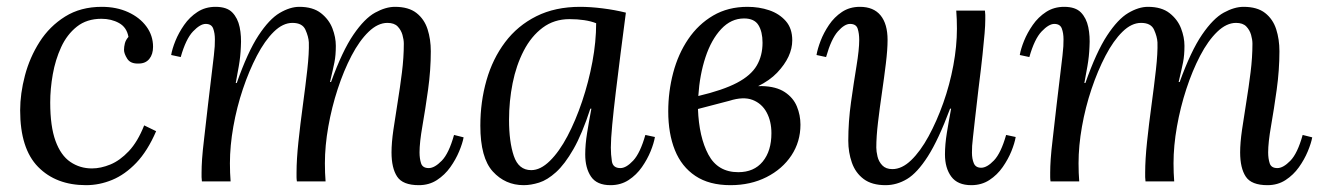

<svg xmlns="http://www.w3.org/2000/svg" viewBox="-20 -531 3873 562"><path d="M278 -511Q321 -511 355 -495.5Q389 -480 408.5 -453.5Q428 -427 428 -394Q428 -372 417 -358.5Q406 -345 386 -345Q362 -344 352.5 -359Q343 -374 343 -385Q343 -394 345.5 -404Q348 -414 356 -423Q351 -451 328.5 -463.5Q306 -476 277 -476Q234 -476 205 -453Q176 -430 159 -393Q142 -356 134.5 -313.5Q127 -271 127 -231Q127 -161 142.5 -118.5Q158 -76 186 -57Q214 -38 249 -38Q275 -38 303 -49.5Q331 -61 357 -88.5Q383 -116 402 -164L437 -147Q412 -89 379 -54.5Q346 -20 308.5 -4.5Q271 11 232 11Q144 11 91.5 -42.5Q39 -96 39 -208Q39 -257 53 -310Q67 -363 96 -408.5Q125 -454 170.5 -482.5Q216 -511 278 -511Z M1206 11Q1159 11 1142.5 -14Q1126 -39 1126 -85Q1126 -113 1131.5 -151Q1137 -189 1144 -232Q1151 -275 1156.5 -319Q1162 -363 1162 -403Q1162 -415 1158 -429Q1154 -443 1144 -453.5Q1134 -464 1114 -464Q1086 -464 1059 -438Q1032 -412 1009 -368Q986 -324 968.5 -270.5Q951 -217 941 -160.5Q931 -104 931 -53Q931 -38 931.5 -25.5Q932 -13 933 0H849Q848 -7 848 -12.5Q848 -18 848 -26Q848 -64 853.5 -116Q859 -168 866.5 -223Q874 -278 879.5 -327Q885 -376 884 -407Q883 -424 874 -444Q865 -464 836 -464Q808 -464 781.5 -438Q755 -412 732 -368Q709 -324 691 -270.5Q673 -217 663 -160.5Q653 -104 653 -53Q653 -38 653.5 -25.5Q654 -13 655 0H571Q570 -7 570 -12.5Q570 -18 570 -26Q570 -43 571.5 -65.5Q573 -88 577.5 -125.5Q582 -163 589 -226Q596 -285 600 -318Q604 -351 606 -368.5Q608 -386 608.5 -395.5Q609 -405 609 -416Q609 -434 604 -447.5Q599 -461 582 -461Q566 -461 545 -439Q524 -417 509 -364L481 -370Q484 -388 493.5 -411.5Q503 -435 519 -458Q535 -481 558 -496Q581 -511 611 -511Q644 -511 660 -494.5Q676 -478 681.5 -451.5Q687 -425 685 -394Q684 -366 679 -337.5Q674 -309 670 -288H673Q705 -379 736.5 -427Q768 -475 798.5 -493Q829 -511 856 -511Q896 -511 919.5 -492.5Q943 -474 953 -448Q963 -422 963 -397Q963 -369 959 -349Q955 -329 946 -291H949Q982 -382 1014.5 -429.5Q1047 -477 1078 -494Q1109 -511 1136 -511Q1176 -511 1199 -493Q1222 -475 1231.5 -445.5Q1241 -416 1241 -381Q1241 -326 1233 -268.5Q1225 -211 1216.5 -162.5Q1208 -114 1208 -85Q1208 -67 1212.5 -53Q1217 -39 1235 -39Q1252 -39 1273 -60.5Q1294 -82 1309 -136L1337 -129Q1334 -112 1324 -88Q1314 -64 1298 -41.5Q1282 -19 1259 -4Q1236 11 1206 11Z M1678 -511Q1708 -511 1744 -506.5Q1780 -502 1812 -494Q1804 -434 1796.5 -374.5Q1789 -315 1782.5 -261.5Q1776 -208 1772 -165.5Q1768 -123 1768 -99Q1768 -79 1771 -59Q1774 -39 1796 -39Q1813 -39 1833.5 -61Q1854 -83 1869 -136L1897 -130Q1894 -112 1884.5 -88.5Q1875 -65 1859 -42Q1843 -19 1820 -4Q1797 11 1767 11Q1727 11 1710 -14Q1693 -39 1693 -79Q1693 -108 1698.5 -142Q1704 -176 1711 -213H1708Q1684 -139 1658.5 -94.5Q1633 -50 1607.5 -27Q1582 -4 1558 3.5Q1534 11 1513 11Q1459 11 1422.5 -29Q1386 -69 1386 -163Q1386 -233 1404 -296Q1422 -359 1458.5 -407.5Q1495 -456 1550 -483.5Q1605 -511 1678 -511ZM1647 -475Q1602 -475 1568.5 -450Q1535 -425 1513 -382.5Q1491 -340 1480.5 -287.5Q1470 -235 1470 -180Q1470 -116 1484 -74.5Q1498 -33 1535 -33Q1562 -33 1589.5 -60Q1617 -87 1641 -132.5Q1665 -178 1684 -234.5Q1703 -291 1714 -350Q1725 -409 1725 -463Q1710 -469 1690 -472Q1670 -475 1647 -475Z M2118 11Q2056 11 2015.5 -16Q1975 -43 1955.5 -91.5Q1936 -140 1936 -205Q1936 -263 1950.5 -318Q1965 -373 1994.5 -416.5Q2024 -460 2067.5 -485.5Q2111 -511 2168 -511Q2202 -511 2231.5 -501Q2261 -491 2280 -469.5Q2299 -448 2299 -413Q2299 -365 2255 -318.5Q2211 -272 2112 -249L2115 -236L2023 -212Q2026 -130 2053.5 -78.5Q2081 -27 2141 -27Q2187 -27 2212.5 -58Q2238 -89 2238 -141Q2238 -176 2224 -202Q2210 -228 2183 -238.5Q2156 -249 2115 -236L2107 -259Q2169 -280 2210.5 -279Q2252 -278 2277 -261.5Q2302 -245 2312.5 -219.5Q2323 -194 2323 -166Q2323 -116 2296.5 -76Q2270 -36 2223.5 -12.5Q2177 11 2118 11ZM2024 -250Q2096 -267 2137 -288.5Q2178 -310 2195 -339Q2212 -368 2212 -406Q2212 -438 2200 -457.5Q2188 -477 2158 -477Q2120 -477 2091 -446Q2062 -415 2045 -363.5Q2028 -312 2024 -250Z M2572 11Q2532 11 2508 -7Q2484 -25 2473.5 -55Q2463 -85 2463 -119Q2463 -175 2471 -232Q2479 -289 2487 -337.5Q2495 -386 2495 -414Q2495 -433 2490.5 -447Q2486 -461 2468 -461Q2452 -461 2432.5 -439Q2413 -417 2398 -364L2370 -370Q2373 -388 2382 -411.5Q2391 -435 2406.5 -458Q2422 -481 2444.5 -496Q2467 -511 2497 -511Q2537 -511 2557.5 -486Q2578 -461 2578 -414Q2578 -386 2573 -345Q2568 -304 2561.5 -259.5Q2555 -215 2550 -173Q2545 -131 2545 -99Q2545 -88 2548.5 -73Q2552 -58 2562.5 -47Q2573 -36 2592 -36Q2620 -36 2647 -62Q2674 -88 2698 -132Q2722 -176 2741 -229.5Q2760 -283 2770.5 -339.5Q2781 -396 2781 -447Q2781 -462 2780.5 -474.5Q2780 -487 2779 -500H2863Q2864 -493 2864 -487.5Q2864 -482 2864 -474Q2864 -457 2862 -433.5Q2860 -410 2856 -371.5Q2852 -333 2844 -270Q2837 -212 2833.5 -179Q2830 -146 2828 -129.5Q2826 -113 2825.5 -104Q2825 -95 2825 -84Q2825 -66 2830.5 -53Q2836 -40 2852 -40Q2869 -40 2889.5 -61.5Q2910 -83 2925 -136L2953 -130Q2950 -112 2940.5 -88.5Q2931 -65 2915 -42Q2899 -19 2876 -4Q2853 11 2823 11Q2783 11 2764.5 -14Q2746 -39 2746 -79Q2746 -108 2751.5 -142Q2757 -176 2764 -213H2761Q2727 -122 2696 -73.5Q2665 -25 2635 -7Q2605 11 2572 11Z M3690 11Q3643 11 3626.5 -14Q3610 -39 3610 -85Q3610 -113 3615.5 -151Q3621 -189 3628 -232Q3635 -275 3640.5 -319Q3646 -363 3646 -403Q3646 -415 3642 -429Q3638 -443 3628 -453.5Q3618 -464 3598 -464Q3570 -464 3543 -438Q3516 -412 3493 -368Q3470 -324 3452.5 -270.5Q3435 -217 3425 -160.5Q3415 -104 3415 -53Q3415 -38 3415.5 -25.5Q3416 -13 3417 0H3333Q3332 -7 3332 -12.5Q3332 -18 3332 -26Q3332 -64 3337.5 -116Q3343 -168 3350.5 -223Q3358 -278 3363.5 -327Q3369 -376 3368 -407Q3367 -424 3358 -444Q3349 -464 3320 -464Q3292 -464 3265.5 -438Q3239 -412 3216 -368Q3193 -324 3175 -270.5Q3157 -217 3147 -160.5Q3137 -104 3137 -53Q3137 -38 3137.5 -25.5Q3138 -13 3139 0H3055Q3054 -7 3054 -12.5Q3054 -18 3054 -26Q3054 -43 3055.5 -65.5Q3057 -88 3061.5 -125.5Q3066 -163 3073 -226Q3080 -285 3084 -318Q3088 -351 3090 -368.5Q3092 -386 3092.5 -395.5Q3093 -405 3093 -416Q3093 -434 3088 -447.5Q3083 -461 3066 -461Q3050 -461 3029 -439Q3008 -417 2993 -364L2965 -370Q2968 -388 2977.5 -411.5Q2987 -435 3003 -458Q3019 -481 3042 -496Q3065 -511 3095 -511Q3128 -511 3144 -494.5Q3160 -478 3165.5 -451.5Q3171 -425 3169 -394Q3168 -366 3163 -337.5Q3158 -309 3154 -288H3157Q3189 -379 3220.5 -427Q3252 -475 3282.5 -493Q3313 -511 3340 -511Q3380 -511 3403.5 -492.5Q3427 -474 3437 -448Q3447 -422 3447 -397Q3447 -369 3443 -349Q3439 -329 3430 -291H3433Q3466 -382 3498.5 -429.5Q3531 -477 3562 -494Q3593 -511 3620 -511Q3660 -511 3683 -493Q3706 -475 3715.5 -445.5Q3725 -416 3725 -381Q3725 -326 3717 -268.5Q3709 -211 3700.5 -162.5Q3692 -114 3692 -85Q3692 -67 3696.5 -53Q3701 -39 3719 -39Q3736 -39 3757 -60.5Q3778 -82 3793 -136L3821 -129Q3818 -112 3808 -88Q3798 -64 3782 -41.5Q3766 -19 3743 -4Q3720 11 3690 11Z"/></svg>

Font: Lora Italic
Style: Italic
Weight: 400
Italic angle: -3°
Designer: Olga Karpushina, Alexei Vanyashin (Cyrillic)
Foundry: Cyreal
Version: Version 2.210; ttfautohint (v1.8.1.43-b0c9)